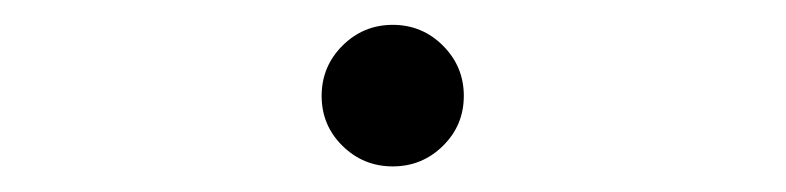

<svg xmlns="http://www.w3.org/2000/svg" viewBox="-20 -407 626 153"><path d="M293 -274.4Q269.5 -274.4 252.9 -290.8Q236.3 -307.1 236.3 -330.6Q236.3 -354 252.9 -370.6Q269.5 -387.2 293 -387.2Q316.4 -387.2 333 -370.6Q349.6 -354 349.6 -330.6Q349.6 -307.1 333 -290.8Q316.4 -274.4 293 -274.4Z"/></svg>

Font: CaskaydiaCove NFP Light
Style: Regular
Weight: 300
Designer: Aaron Bell
Foundry: Saja Typeworks
Version: Version 2111.001; VTT 6.35;Nerd Fonts 3.1.1